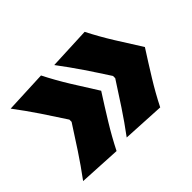

<svg xmlns="http://www.w3.org/2000/svg" viewBox="-117 -843 1086 1086"><g transform="rotate(-45 426.0 -300.0)"><path d="M288.1 2.4 34.2 -11.2Q86.4 -81.5 133.3 -152.8Q180.2 -224.1 225.1 -294.4V-312Q180.2 -381.8 133.3 -451.7Q86.4 -521.5 34.2 -590.8L288.1 -602.1Q326.2 -526.9 372.8 -451.4Q419.4 -376 467.8 -300.3Q419.4 -225.1 372.8 -149.2Q326.2 -73.2 288.1 2.4ZM637.2 2.4 382.8 -11.2Q435.1 -81.5 482.2 -152.8Q529.3 -224.1 574.2 -294.4V-312Q529.3 -381.8 482.2 -451.7Q435.1 -521.5 382.8 -590.8L637.2 -602.1Q675.3 -526.9 722.2 -451.4Q769 -376 817.4 -300.3Q769 -225.1 722.2 -149.2Q675.3 -73.2 637.2 2.4Z"/></g></svg>

Font: Pinar-DS1-FD Black
Style: Regular
Weight: 900
Designer: Amin Abedi
Version: Version 2.000